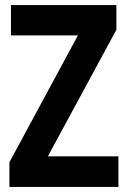

<svg xmlns="http://www.w3.org/2000/svg" viewBox="-20 -785 502 754"><path d="M445 -51H17V-148L286 -646H23V-765H437V-668L168 -171H445Z"/></svg>

Font: Noto Sans Tamil UI Condensed
Style: Bold
Weight: 700
Width: 3
Designer: Jelle Bosma - Monotype Design Team
Foundry: Monotype Imaging Inc.
Version: Version 2.004; ttfautohint (v1.8.4.7-5d5b)